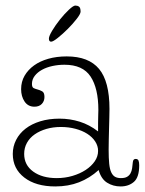

<svg xmlns="http://www.w3.org/2000/svg" viewBox="-20 -660 521 691"><path d="M333 -219Q333 -232 333.5 -244.5Q334 -257 334 -264Q334 -342 306 -384.5Q278 -427 212 -427Q190 -427 169 -422.5Q148 -418 131.5 -409Q115 -400 105 -387Q95 -374 95 -358Q95 -346 101 -343Q107 -340 115 -338Q123 -336 131.5 -331.5Q140 -327 140 -311Q140 -296 130.5 -286Q121 -276 104 -276Q81 -276 68.5 -294.5Q56 -313 56 -339Q56 -366 68.5 -387.5Q81 -409 102.5 -424.5Q124 -440 154 -448.5Q184 -457 220 -457Q299 -457 336.5 -412Q374 -367 374 -268Q374 -256 373.5 -237.5Q373 -219 372.5 -199Q372 -179 371.5 -158.5Q371 -138 371 -122Q371 -91 373 -71Q375 -51 380.5 -39.5Q386 -28 394.5 -23.5Q403 -19 415 -19Q429 -19 437 -23.5Q445 -28 449.5 -36Q454 -44 455.5 -54.5Q457 -65 458 -76Q459 -88 468 -88Q476 -88 478.5 -82Q481 -76 481 -65Q481 -22 462 -5.5Q443 11 414 11Q387 11 365.5 -2.5Q344 -16 335 -48Q303 -19 264.5 -4Q226 11 179 11Q109 11 67.5 -21Q26 -53 26 -106Q26 -133 38 -156.5Q50 -180 72 -197Q94 -214 125 -223.5Q156 -233 194 -233Q232 -233 267 -222Q302 -211 333 -187ZM67 -106Q67 -66 99.5 -42.5Q132 -19 184 -19Q214 -19 241 -27Q268 -35 288.5 -48.5Q309 -62 321 -79.5Q333 -97 333 -117Q333 -135 322.5 -151Q312 -167 294 -178.5Q276 -190 251.5 -196.5Q227 -203 199 -203Q171 -203 147 -196Q123 -189 105 -176.5Q87 -164 77 -146Q67 -128 67 -106ZM270 -618Q270 -610 256 -592Q242 -574 224 -556Q206 -538 188.5 -524Q171 -510 164 -510Q156 -510 156 -521Q156 -530 168 -550Q180 -570 196 -590Q212 -610 228 -625Q244 -640 251 -640Q259 -640 264.5 -636Q270 -632 270 -618Z"/></svg>

Font: Life Savers
Style: Regular
Weight: 400
Designer: Pablo Impallari, Rodrigo Fuenzalida, Brenda Gallo
Foundry: Pablo Impallari, Rodrigo Fuenzalida, Brenda Gallo
Version: Version 3.001; ttfautohint (v0.95) -l 8 -r 50 -G 200 -x 14 -